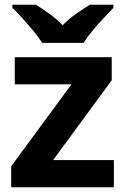

<svg xmlns="http://www.w3.org/2000/svg" viewBox="-20 -786 528 806"><path d="M458 0H27V-88L280 -432H42V-546H449V-449L203 -114H458ZM157 -606Q143 -629 120.5 -656Q98 -683 74.5 -709Q51 -735 32 -753V-766H131Q157 -750 187 -728.5Q217 -707 243 -680Q269 -707 300 -728.5Q331 -750 357 -766H456V-753Q438 -735 414 -709Q390 -683 367.5 -656Q345 -629 331 -606Z"/></svg>

Font: Noto Sans Cham
Style: Bold
Weight: 700
Version: Version 2.002